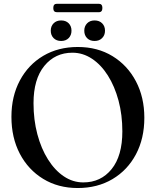

<svg xmlns="http://www.w3.org/2000/svg" viewBox="-20 -956 804 991"><path d="M381.5 -713.5Q483.5 -713.5 560.8 -666.2Q638 -619 681.5 -536.5Q725 -454 725 -348Q725 -241 681.5 -159.2Q638 -77.5 560.5 -31.5Q483 14.5 381 14.5Q280 14.5 202.8 -32.8Q125.5 -80 82.2 -162.8Q39 -245.5 39 -353Q39 -459 82.5 -540.5Q126 -622 203.2 -667.8Q280.5 -713.5 381.5 -713.5ZM611.5 -278Q611.5 -363 591.8 -436.8Q572 -510.5 536.8 -566.2Q501.5 -622 454.5 -653Q407.5 -684 354 -684Q264.5 -684 208.8 -615.8Q153 -547.5 153 -423.5Q153 -337.5 172.8 -263.2Q192.5 -189 227.8 -133Q263 -77 309.5 -45.8Q356 -14.5 410 -14.5Q500.5 -14.5 556 -83Q611.5 -151.5 611.5 -278ZM295.5 -744.5Q271.5 -744.5 256.8 -759.2Q242 -774 242 -797.5Q242 -821 256.8 -835.8Q271.5 -850.5 295.5 -850.5Q320 -850.5 334.5 -835.8Q349 -821 349 -797.5Q349 -774.5 334.5 -759.5Q320 -744.5 295.5 -744.5ZM468 -744.5Q444 -744.5 429.5 -759.2Q415 -774 415 -797.5Q415 -820.5 429.5 -835.5Q444 -850.5 468 -850.5Q492.5 -850.5 507.2 -835.8Q522 -821 522 -797.5Q522 -774.5 507.2 -759.5Q492.5 -744.5 468 -744.5ZM255 -914.5Q255 -936.5 273.5 -936.5H490Q508.5 -936.5 508.5 -915Q508.5 -893 490 -893H273.5Q255 -893 255 -914.5Z"/></svg>

Font: Fraunces 72pt S000
Style: Regular
Weight: 400
Version: Version 1.000; ttfautohint (v1.8.3)